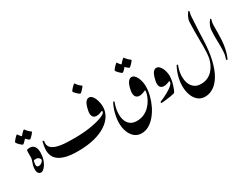

<svg xmlns="http://www.w3.org/2000/svg" viewBox="-125 -2122 4353 3376"><g transform="rotate(-30 2052.0 -434.0)"><path d="M168.9 -474.6Q179.2 -474.6 198.5 -470Q217.8 -465.3 238.3 -449.7Q258.8 -434.1 272.9 -400.9Q287.1 -367.7 287.1 -310.1Q287.1 -237.8 269.8 -179.7Q252.4 -121.6 226.1 -80.3Q199.7 -39.1 171.9 -17.1Q144 4.9 122.6 4.9Q111.8 4.9 94.7 -2Q77.6 -8.8 64 -29.8Q50.3 -50.8 50.3 -92.8Q50.3 -143.1 62.3 -183.3Q74.2 -223.6 85.9 -256.1Q97.7 -288.6 97.7 -314.5Q97.7 -320.3 110.4 -318.1Q123 -315.9 123 -303.2Q123 -290 117.2 -262.5Q111.3 -234.9 105.7 -206.3Q100.1 -177.7 100.1 -161.1Q100.1 -141.1 110.8 -127.9Q121.6 -114.7 142.1 -114.7Q169.9 -114.7 192.1 -128.7Q214.4 -142.6 227.3 -159.7Q240.2 -176.8 240.2 -186.5Q240.2 -205.6 217.5 -227.8Q194.8 -250 153.3 -250Q138.7 -250 126.7 -245.8Q114.7 -241.7 107.9 -241.7Q103.5 -241.7 101.1 -262.2Q98.6 -282.7 97.9 -313.5Q97.2 -344.2 97.7 -376.2Q98.1 -408.2 99.1 -431.9Q100.1 -455.6 101.6 -460.4Q103.5 -466.8 126 -470.7Q148.4 -474.6 168.9 -474.6ZM188 -682.6Q188 -676.3 175.8 -659.9Q163.6 -643.6 146.2 -625.2Q128.9 -606.9 113.3 -593.8Q97.7 -580.6 91.8 -580.6Q84 -580.6 67.4 -593.3Q50.8 -606 33 -624Q15.1 -642.1 2.4 -658.4Q-10.3 -674.8 -10.3 -682.6Q-10.3 -689.5 2 -706.1Q14.2 -722.7 31.5 -741.7Q48.8 -760.7 64.2 -774.2Q79.6 -787.6 85.9 -787.6Q91.3 -787.6 100.6 -771Q109.9 -754.4 133.8 -730Q157.7 -706.5 172.9 -697.3Q188 -688 188 -682.6ZM337.9 -699.7Q337.9 -693.4 325.7 -676.8Q313.5 -660.2 296.1 -641.8Q278.8 -623.5 263.2 -610.4Q247.6 -597.2 241.7 -597.2Q233.9 -597.2 217.5 -609.9Q201.2 -622.6 183.1 -640.6Q165 -658.7 152.3 -675.3Q139.6 -691.9 139.6 -699.7Q139.6 -706.5 152.1 -722.9Q164.6 -739.3 181.6 -757.3Q198.7 -775.4 214.4 -788.6Q230 -801.8 236.3 -801.8Q241.2 -801.8 250.7 -786.4Q260.3 -771 284.2 -747.1Q307.6 -723.1 322.8 -714.1Q337.9 -705.1 337.9 -699.7Z M1509.8 -954.6Q1510.3 -948.2 1497.8 -931.6Q1485.4 -915 1468 -896.7Q1450.7 -878.4 1435.3 -865.2Q1419.9 -852.1 1413.6 -852.1Q1405.8 -852.1 1388.9 -864.7Q1372.1 -877.4 1353.5 -895.5Q1335 -913.6 1321.8 -930.2Q1308.6 -946.8 1308.6 -954.6Q1308.6 -961.4 1321.5 -978.3Q1334.5 -995.1 1352.3 -1013.9Q1370.1 -1032.7 1386 -1046.1Q1401.9 -1059.6 1407.7 -1059.6Q1413.1 -1059.6 1422.6 -1042.7Q1432.1 -1025.9 1455.6 -1002Q1479.5 -978.5 1494.6 -969.2Q1509.8 -960 1509.8 -954.6ZM1593.3 -385.7Q1593.3 -392.6 1590.8 -397.2Q1588.4 -401.9 1581.5 -398.9Q1454.6 -344.7 1403.3 -391.4Q1352.1 -438 1394 -580.6Q1417.5 -661.6 1446 -689.9Q1474.6 -718.3 1502.4 -718.3Q1538.1 -718.3 1564 -691.7Q1589.8 -665 1606.9 -623.8Q1624 -582.5 1632.3 -537.8Q1640.6 -493.2 1640.6 -456.5Q1640.6 -362.8 1591.8 -279.5Q1543 -196.3 1446.3 -132.3Q1349.6 -68.4 1205.6 -31.7Q1061.5 4.9 871.1 4.9Q728.5 4.9 633.8 -18.8Q539.1 -42.5 484.1 -85.4Q429.2 -128.4 407.5 -186.8Q385.7 -245.1 390.1 -315.2Q394.5 -385.3 417 -461.9Q418.9 -467.8 425.5 -464.4Q432.1 -460.9 437.7 -453.9Q443.4 -446.8 442.4 -440.9Q431.6 -385.3 451.2 -347.4Q470.7 -309.6 511.7 -285.9Q552.7 -262.2 607.7 -249.5Q662.6 -236.8 723.6 -231.9Q784.7 -227.1 844 -226.3Q903.3 -225.6 952.6 -225.6Q1050.8 -225.6 1144.5 -234.6Q1238.3 -243.7 1319.3 -259.5Q1400.4 -275.4 1462.2 -295.7Q1523.9 -315.9 1558.6 -339.1Q1593.3 -362.3 1593.3 -385.7Z M2335.9 -899.9Q2335.9 -893.6 2323.7 -877.2Q2311.5 -860.8 2294.2 -842.5Q2276.9 -824.2 2261.2 -811Q2245.6 -797.9 2239.7 -797.9Q2231.9 -797.9 2215.3 -810.5Q2198.7 -823.2 2180.9 -841.3Q2163.1 -859.4 2150.4 -875.7Q2137.7 -892.1 2137.7 -899.9Q2137.7 -906.7 2149.9 -923.3Q2162.1 -939.9 2179.4 -959Q2196.8 -978 2212.2 -991.5Q2227.5 -1004.9 2233.9 -1004.9Q2239.3 -1004.9 2248.5 -988.3Q2257.8 -971.7 2281.7 -947.3Q2305.7 -923.8 2320.8 -914.6Q2335.9 -905.3 2335.9 -899.9ZM2485.8 -917Q2485.8 -910.6 2473.6 -894Q2461.4 -877.4 2444.1 -859.1Q2426.8 -840.8 2411.1 -827.6Q2395.5 -814.5 2389.6 -814.5Q2381.8 -814.5 2365.5 -827.1Q2349.1 -839.8 2331.1 -857.9Q2313 -876 2300.3 -892.6Q2287.6 -909.2 2287.6 -917Q2287.6 -923.8 2300 -940.2Q2312.5 -956.5 2329.6 -974.6Q2346.7 -992.7 2362.3 -1005.9Q2377.9 -1019 2384.3 -1019Q2389.2 -1019 2398.7 -1003.7Q2408.2 -988.3 2432.1 -964.4Q2455.6 -940.4 2470.7 -931.4Q2485.8 -922.4 2485.8 -917ZM2429.2 -322.3Q2429.2 -327.6 2427 -331.3Q2424.8 -335 2418.5 -332Q2286.6 -270.5 2231.7 -321Q2176.8 -371.6 2220.2 -518.6Q2235.8 -573.2 2254.9 -602.8Q2273.9 -632.3 2294.2 -644Q2314.5 -655.8 2333 -655.8Q2365.2 -655.8 2391.1 -631.6Q2417 -607.4 2435.3 -568.1Q2453.6 -528.8 2463.4 -482.7Q2473.1 -436.5 2473.1 -392.1Q2473.1 -302.2 2449.5 -206.5Q2425.8 -110.8 2382.6 -21.7Q2339.4 67.4 2280.5 138.4Q2221.7 209.5 2150.4 251Q2079.1 292.5 2000 292.5Q1918.9 292.5 1860.8 245.4Q1802.7 198.2 1771.7 116.9Q1740.7 35.6 1740.7 -65.9Q1740.7 -116.7 1749.5 -170.4Q1758.3 -224.1 1772.7 -275.1Q1787.1 -326.2 1804.9 -368.9Q1822.8 -411.6 1840.3 -439.9Q1843.8 -444.3 1853.5 -438.5Q1863.3 -432.6 1859.4 -423.3Q1834 -360.8 1822.3 -293.5Q1810.5 -226.1 1815.4 -162.8Q1820.3 -99.6 1844.7 -48.8Q1869.1 2 1915.5 32Q1961.9 62 2033.2 62Q2117.7 62 2182.6 31.5Q2247.6 1 2294.4 -47.1Q2341.3 -95.2 2371.1 -148.7Q2400.9 -202.1 2415 -248.8Q2429.2 -295.4 2429.2 -322.3Z M2789.6 -578.1Q2825.2 -578.1 2851.1 -553.2Q2877 -528.3 2894 -490.5Q2911.1 -452.6 2919.4 -411.9Q2927.7 -371.1 2927.7 -339.4Q2927.7 -297.4 2918.5 -249.3Q2909.2 -201.2 2895.5 -157Q2881.8 -112.8 2867.9 -81.1Q2854 -49.3 2844.7 -40.5Q2838.9 -34.7 2814 -28.8Q2789.1 -22.9 2753.9 -17.3Q2718.8 -11.7 2682.1 -6.8Q2645.5 -2 2615.7 1Q2585.9 3.9 2571.8 4.4Q2564 4.9 2558.6 -6.8Q2553.2 -18.6 2561 -22Q2595.7 -36.1 2637.9 -55.7Q2680.2 -75.2 2722.9 -98.6Q2765.6 -122.1 2801.3 -147.2Q2836.9 -172.4 2858.6 -197.5Q2880.4 -222.7 2880.4 -245.6Q2880.4 -252.4 2877.9 -256.8Q2875.5 -261.2 2868.7 -258.8Q2741.2 -205.6 2690.2 -251.7Q2639.2 -297.9 2681.2 -440.4Q2704.6 -521.5 2733.2 -549.8Q2761.7 -578.1 2789.6 -578.1Z M3336.4 62.5Q3414.6 62.5 3471.7 35.6Q3528.8 8.8 3567.9 -32.7Q3606.9 -74.2 3631.3 -119.6Q3655.8 -165 3668 -203.9Q3680.2 -242.7 3684.1 -262.2Q3692.9 -318.8 3696 -379.2Q3699.2 -439.5 3699.2 -502.9Q3699.2 -575.7 3698.5 -648.4Q3697.8 -721.2 3698.2 -801.3Q3698.7 -881.3 3702.6 -977.1Q3704.1 -1017.1 3719 -1054.4Q3733.9 -1091.8 3751.5 -1119.4Q3769 -1147 3778.8 -1157.7Q3786.1 -1166 3791.7 -1154.1Q3797.4 -1142.1 3795.9 -1135.3Q3793 -1124 3786.9 -1102.3Q3780.8 -1080.6 3778.3 -1024.4Q3775.9 -983.4 3772.9 -928.5Q3770 -873.5 3766.8 -815.9Q3763.7 -758.3 3761.2 -707.5Q3758.8 -656.7 3758.3 -623Q3751.5 -375 3710.2 -200.4Q3668.9 -25.9 3603.5 83Q3538.1 191.9 3456.8 242.4Q3375.5 293 3288.6 293Q3211.9 293 3156 251Q3100.1 209 3068.1 136.2Q3036.1 63.5 3030.3 -30.5Q3024.4 -124.5 3047.9 -229.2Q3071.3 -334 3127 -438.5Q3130.9 -445.8 3142.1 -440.9Q3153.3 -436 3149.9 -427.7Q3124 -365.7 3113.5 -297.9Q3103 -230 3109.9 -165.8Q3116.7 -101.6 3143.1 -50Q3169.4 1.5 3217.3 32Q3265.1 62.5 3336.4 62.5Z M3963.9 -667Q3966.8 -707.5 3981.9 -744.9Q3997.1 -782.2 4014.9 -809.3Q4032.7 -836.4 4042.5 -846.7Q4049.8 -855 4055.2 -843.3Q4060.5 -831.5 4058.6 -824.7Q4057.1 -817.4 4052.5 -805.7Q4047.9 -793.9 4043.9 -772.7Q4040 -751.5 4040 -714.4Q4040 -631.8 4038.8 -559.3Q4037.6 -486.8 4033.7 -419.9Q4028.8 -335.9 4012.9 -263.4Q3997.1 -190.9 3979.2 -141.4Q3961.4 -91.8 3950.2 -76.2Q3945.3 -68.8 3936.8 -78.6Q3928.2 -88.4 3929.7 -94.7Q3932.1 -104 3938 -119.1Q3943.8 -134.3 3950.2 -161.9Q3956.5 -189.5 3959 -235.4Q3964.8 -334.5 3960.4 -443.8Q3956.1 -553.2 3963.9 -667Z"/></g></svg>

Font: Awami Nastaliq
Style: Bold
Weight: 700
Designer: Peter Martin, SIL International
Foundry: SIL International
Version: Version 3.100